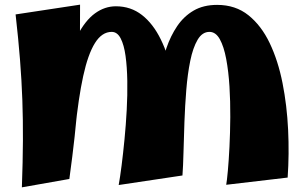

<svg xmlns="http://www.w3.org/2000/svg" viewBox="-20 -787 1307 825"><path d="M74 18Q78 -92 78.5 -182.5Q79 -273 76 -357Q73 -441 66 -530Q59 -619 47 -725L324 -767Q324 -678 323.5 -607Q323 -536 321 -472.5Q319 -409 314 -343Q309 -277 300.5 -198.5Q292 -120 278 -18ZM490 8Q496 -25 502.5 -76Q509 -127 515 -188.5Q521 -250 524.5 -314.5Q528 -379 527 -439Q526 -499 519.5 -546.5Q513 -594 498.5 -622Q484 -650 460 -650Q418 -650 388 -602Q358 -554 337.5 -460Q317 -366 303 -228L209 -192Q225 -349 251 -457.5Q277 -566 311.5 -632.5Q346 -699 388 -729.5Q430 -760 478 -760Q542 -760 590 -722.5Q638 -685 671 -617.5Q704 -550 724.5 -458.5Q745 -367 754.5 -259Q764 -151 764 -33ZM952 7Q955 -9 959 -52.5Q963 -96 966 -156Q969 -216 969.5 -283.5Q970 -351 966 -415.5Q962 -480 952 -533.5Q942 -587 924.5 -618.5Q907 -650 880 -650Q849 -650 829 -616Q809 -582 797.5 -525.5Q786 -469 780.5 -401Q775 -333 772.5 -263.5Q770 -194 768.5 -133.5Q767 -73 764 -33L650 -247Q651 -296 654.5 -353Q658 -410 667.5 -468.5Q677 -527 695 -580Q713 -633 741.5 -675Q770 -717 812 -741.5Q854 -766 913 -766Q992 -766 1047.5 -721.5Q1103 -677 1139 -601.5Q1175 -526 1194 -430Q1213 -334 1218 -229.5Q1223 -125 1216 -24Z"/></svg>

Font: Marhey Light
Style: Bold
Weight: 700
Version: Version 1.000